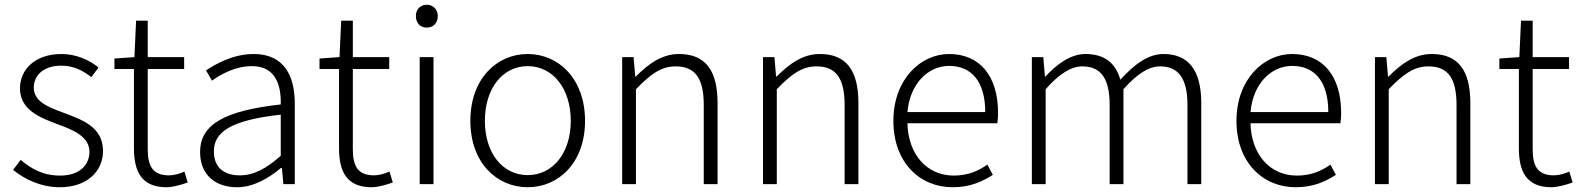

<svg xmlns="http://www.w3.org/2000/svg" viewBox="-20 -774 6643 807"><path d="M231 13C349 13 413 -57 413 -139C413 -242 324 -271 242 -302C180 -325 122 -348 122 -406C122 -454 159 -498 238 -498C290 -498 328 -477 364 -450L394 -490C355 -523 298 -547 239 -547C126 -547 64 -481 64 -403C64 -311 149 -279 227 -250C288 -228 356 -199 356 -136C356 -81 315 -36 233 -36C161 -36 112 -64 67 -102L35 -60C84 -20 153 13 231 13Z M680 13C704 13 738 4 769 -7L755 -53C737 -44 710 -37 690 -37C619 -37 601 -80 601 -147V-484H754V-534H601V-687H552L545 -534L461 -528V-484H543V-151C543 -53 575 13 680 13Z M976 13C1045 13 1108 -24 1161 -68H1165L1171 0H1219V-338C1219 -456 1174 -547 1046 -547C960 -547 886 -505 846 -478L871 -435C909 -462 969 -496 1039 -496C1140 -496 1162 -414 1160 -335C926 -309 821 -252 821 -135C821 -35 890 13 976 13ZM988 -37C928 -37 879 -64 879 -138C879 -219 950 -269 1160 -292V-119C1098 -65 1047 -37 988 -37Z M1542 13C1566 13 1600 4 1631 -7L1617 -53C1599 -44 1572 -37 1552 -37C1481 -37 1463 -80 1463 -147V-484H1616V-534H1463V-687H1414L1407 -534L1323 -528V-484H1405V-151C1405 -53 1437 13 1542 13Z M1744 0H1802V-534H1744ZM1774 -658C1800 -658 1820 -676 1820 -707C1820 -735 1800 -754 1774 -754C1747 -754 1728 -735 1728 -707C1728 -676 1747 -658 1774 -658Z M2198 13C2327 13 2439 -89 2439 -266C2439 -444 2327 -547 2198 -547C2069 -547 1957 -444 1957 -266C1957 -89 2069 13 2198 13ZM2198 -38C2093 -38 2018 -130 2018 -266C2018 -403 2093 -496 2198 -496C2303 -496 2379 -403 2379 -266C2379 -130 2303 -38 2198 -38Z M2595 0H2653V-399C2715 -463 2759 -495 2820 -495C2903 -495 2938 -443 2938 -333V0H2996V-341C2996 -478 2945 -547 2834 -547C2761 -547 2705 -505 2652 -452H2650L2643 -534H2595Z M3187 0H3245V-399C3307 -463 3351 -495 3412 -495C3495 -495 3530 -443 3530 -333V0H3588V-341C3588 -478 3537 -547 3426 -547C3353 -547 3297 -505 3244 -452H3242L3235 -534H3187Z M3984 13C4060 13 4110 -12 4153 -39L4130 -82C4090 -54 4046 -36 3989 -36C3874 -36 3797 -127 3794 -256H4172C4174 -270 4175 -285 4175 -299C4175 -455 4098 -547 3969 -547C3849 -547 3735 -440 3735 -266C3735 -91 3846 13 3984 13ZM3794 -303C3805 -425 3883 -497 3969 -497C4063 -497 4121 -432 4121 -303Z M4317 0H4375V-399C4431 -463 4482 -495 4529 -495C4608 -495 4644 -443 4644 -333V0H4702V-399C4759 -463 4808 -495 4856 -495C4934 -495 4971 -443 4971 -333V0H5029V-341C5029 -478 4976 -547 4870 -547C4807 -547 4749 -505 4689 -439C4670 -505 4627 -547 4542 -547C4481 -547 4422 -505 4374 -452H4372L4365 -534H4317Z M5426 13C5502 13 5552 -12 5595 -39L5572 -82C5532 -54 5488 -36 5431 -36C5316 -36 5239 -127 5236 -256H5614C5616 -270 5617 -285 5617 -299C5617 -455 5540 -547 5411 -547C5291 -547 5177 -440 5177 -266C5177 -91 5288 13 5426 13ZM5236 -303C5247 -425 5325 -497 5411 -497C5505 -497 5563 -432 5563 -303Z M5759 0H5817V-399C5879 -463 5923 -495 5984 -495C6067 -495 6102 -443 6102 -333V0H6160V-341C6160 -478 6109 -547 5998 -547C5925 -547 5869 -505 5816 -452H5814L5807 -534H5759Z M6501 13C6525 13 6559 4 6590 -7L6576 -53C6558 -44 6531 -37 6511 -37C6440 -37 6422 -80 6422 -147V-484H6575V-534H6422V-687H6373L6366 -534L6282 -528V-484H6364V-151C6364 -53 6396 13 6501 13Z"/></svg>

Font: Noto Sans CJK SC Light
Style: Regular
Weight: 300
Designer: Ryoko NISHIZUKA 西塚涼子 (kana, bopomofo & ideographs); Paul D. Hunt (Latin, Greek & Cyrillic); Sandoll Communications 산돌커뮤니
Foundry: Adobe
Version: Version 2.004;hotconv 1.0.118;makeotfexe 2.5.65603